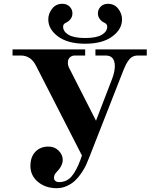

<svg xmlns="http://www.w3.org/2000/svg" viewBox="-20 -972 812 1010"><path d="M46 -680H89C124.3 -680 151 -662.3 169 -627L411 -154L403 -131C389 -93 373.5 -64 356.5 -44C339.5 -24 317.3 -14 290 -14C282.7 -14 276.5 -16 271.5 -20C266.5 -24 264 -29.3 264 -36C264 -47.3 268 -57 276 -65C298.7 -87.7 310 -109.7 310 -131C310 -149 302.8 -165.2 288.5 -179.5C274.2 -193.8 256.3 -201 235 -201C206.3 -201 183.3 -191.8 166 -173.5C148.7 -155.2 140 -130.3 140 -99C140 -65 153.3 -37 180 -15C206.7 7 239.3 18 278 18C296.7 18 314.5 14.2 331.5 6.5C348.5 -1.2 362.8 -10.5 374.5 -21.5C386.2 -32.5 397.3 -45.8 408 -61.5C418.7 -77.2 426.8 -91.2 432.5 -103.5C438.2 -115.8 443.7 -129 449 -143L631 -607C635.7 -618.3 639.7 -627.2 643 -633.5C646.3 -639.8 651 -647.2 657 -655.5C663 -663.8 670 -670 678 -674C686 -678 695.3 -680 706 -680H752V-712H482V-680H536C568 -680 584 -661.3 584 -624C584 -604 579 -581 569 -555L485 -337L344 -614C339.3 -622 337 -632 337 -644C337 -654.7 340.5 -663.3 347.5 -670C354.5 -676.7 363.3 -680 374 -680H428V-712H46ZM234 -870C234 -835.3 251.2 -805.3 285.5 -780C319.8 -754.7 367.3 -742 428 -742C488.7 -742 536.2 -754.7 570.5 -780C604.8 -805.3 622 -835.3 622 -870C622 -890 615.3 -908.7 602 -926C588.7 -943.3 570.7 -952 548 -952C532 -952 519.2 -947 509.5 -937C499.8 -927 495 -915.3 495 -902C495 -890 498.5 -879.7 505.5 -871C512.5 -862.3 520.7 -856 530 -852C533.3 -850.7 536.5 -848.3 539.5 -845C542.5 -841.7 544 -837.3 544 -832C544 -814.7 534.5 -800.3 515.5 -789C496.5 -777.7 467.3 -772 428 -772C388.7 -772 359.5 -777.7 340.5 -789C321.5 -800.3 312 -814.7 312 -832C312 -837.3 313.5 -841.7 316.5 -845C319.5 -848.3 322.7 -850.7 326 -852C335.3 -856 343.5 -862.3 350.5 -871C357.5 -879.7 361 -890 361 -902C361 -915.3 356.2 -927 346.5 -937C336.8 -947 324 -952 308 -952C285.3 -952 267.3 -943.3 254 -926C240.7 -908.7 234 -890 234 -870Z"/></svg>

Font: Km Standard TT
Style: Bold
Weight: 700
Designer: Alexey Kryukov <alexios@thessalonica.org.ru>
Version: Version 2.0.2